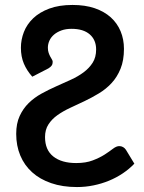

<svg xmlns="http://www.w3.org/2000/svg" viewBox="-20 -748 584 776"><path d="M110.5 -438Q88.5 -462.5 76.5 -490.8Q64.5 -519 64.5 -555Q64.5 -587.5 76.5 -618.5Q88.5 -649.5 114 -674Q139.5 -698.5 179 -713.2Q218.5 -728 273 -728Q324 -728 362.8 -714.8Q401.5 -701.5 427.8 -677.8Q454 -654 467.5 -621.5Q481 -589 481 -550.5Q481 -504 467.2 -470.2Q453.5 -436.5 431 -412.2Q408.5 -388 380 -370.8Q351.5 -353.5 321.5 -339.2Q291.5 -325 263 -311.8Q234.5 -298.5 212 -282.5Q189.5 -266.5 175.8 -245.2Q162 -224 162 -194Q162 -142 195.5 -115.5Q229 -89 288 -89Q327 -89 355 -99.8Q383 -110.5 402.8 -123.2Q422.5 -136 436.5 -146.8Q450.5 -157.5 462 -157.5Q470.5 -157.5 477.5 -153.5Q484.5 -149.5 489 -142.5L523 -86.5Q502.5 -65 476.5 -47.5Q450.5 -30 420.8 -17.8Q391 -5.5 358.2 1.2Q325.5 8 291 8Q232.5 8 186.8 -7.8Q141 -23.5 109.8 -51.8Q78.5 -80 62 -119.5Q45.5 -159 45.5 -207Q45.5 -249 59.5 -279.2Q73.5 -309.5 96 -331.5Q118.5 -353.5 147.5 -369.5Q176.5 -385.5 207 -399Q237.5 -412.5 266.5 -425.8Q295.5 -439 318 -455.8Q340.5 -472.5 354.5 -494.5Q368.5 -516.5 368.5 -548Q368.5 -586.5 342.8 -609Q317 -631.5 269 -631.5Q246 -631.5 228.2 -625Q210.5 -618.5 198.2 -608Q186 -597.5 179.8 -583.8Q173.5 -570 173.5 -555Q173.5 -543.5 176.5 -534.8Q179.5 -526 183.2 -519.2Q187 -512.5 190 -507.5Q193 -502.5 193 -498Q193 -489 188.8 -483Q184.5 -477 175.5 -471.5Z"/></svg>

Font: Lato SemiBold
Style: Regular
Weight: 600
Designer: Lukasz Dziedzic with Adam Twardoch and Botio Nikoltchev
Foundry: tyPoland Lukasz Dziedzic
Version: Version 2.015; 2015-08-06; http://www.latofonts.com/